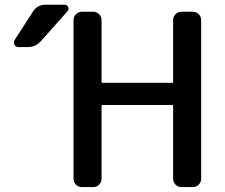

<svg xmlns="http://www.w3.org/2000/svg" viewBox="-20 -803 940 802"><path d="M117.2 -753.9Q135.7 -783.2 169.9 -783.2H250Q260.7 -783.2 264.6 -773.9Q268.6 -764.6 262.7 -756.8L152.3 -632.8Q129.9 -606.4 95.7 -606.4H56.6Q45.9 -606.4 40 -616.2Q38.1 -621.1 38.1 -626Q38.1 -630.9 41 -635.7ZM369.1 -753.9Q383.8 -753.9 394 -743.7Q404.3 -733.4 404.3 -718.8V-460.9Q404.3 -457 408.2 -457H699.2Q703.1 -457 703.1 -460.9V-718.8Q703.1 -733.4 713.4 -743.7Q723.6 -753.9 738.3 -753.9H785.2Q799.8 -753.9 810.1 -743.7Q820.3 -733.4 820.3 -718.8V-56.6Q820.3 -42 810.1 -31.7Q799.8 -21.5 785.2 -21.5H738.3Q723.6 -21.5 713.4 -31.7Q703.1 -42 703.1 -56.6V-359.4Q703.1 -364.3 699.2 -364.3H408.2Q404.3 -364.3 404.3 -359.4V-56.6Q404.3 -42 394 -31.7Q383.8 -21.5 369.1 -21.5H322.3Q307.6 -21.5 297.4 -31.7Q287.1 -42 287.1 -56.6V-718.8Q287.1 -733.4 297.4 -743.7Q307.6 -753.9 322.3 -753.9Z"/></svg>

Font: Gen Jyuu GothicL Medium
Style: Regular
Weight: 500
Designer: [Source Han Sans]
Ryoko NISHIZUKA  (kana & ideographs); Paul D. Hunt (Latin, Greek & Cyrillic); Wenlong ZHANG  (bopomofo
Version: Version 1.002.20150607